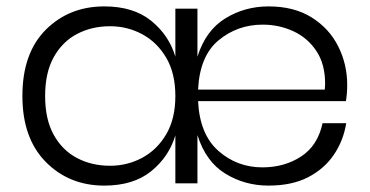

<svg xmlns="http://www.w3.org/2000/svg" viewBox="-20 -573 1155 600"><path d="M819 7Q745 7 684 -30.5Q623 -68 597 -151V0H528V-150Q508 -83 452.5 -38Q397 7 306 7Q196 7 123 -67Q50 -141 50 -273Q50 -407 123 -480Q196 -553 306 -553Q397 -553 452.5 -508Q508 -463 528 -396V-546H597V-396Q623 -478 684 -515.5Q745 -553 819 -553Q899 -553 954 -518.5Q1009 -484 1037 -428Q1065 -372 1065 -308Q1065 -280 1061 -257H599Q604 -153 662.5 -101.5Q721 -50 800 -50Q869 -50 921 -84Q973 -118 988 -188H1062Q1053 -133 1023 -89Q993 -45 942.5 -19Q892 7 819 7ZM995 -293 996 -311Q996 -373 968.5 -414Q941 -455 896.5 -475.5Q852 -496 801 -496Q722 -496 663 -447Q604 -398 599 -293ZM324 -55Q378 -55 424.5 -80Q471 -105 499.5 -153.5Q528 -202 528 -273Q528 -344 499.5 -392.5Q471 -441 424.5 -466Q378 -491 324 -491Q267 -491 221 -467Q175 -443 148 -394.5Q121 -346 121 -273Q121 -200 148 -151.5Q175 -103 221 -79Q267 -55 324 -55Z"/></svg>

Font: Ulagadi Sans Light
Style: Regular
Weight: 300
Designer: Ninad Kale (Devanagari), Jonny Pinhorn (Latin)
Foundry: Indian Type Foundry
Version: Version 3.01;March 29, 2020;FontCreator 12.0.0.2522 64-bit; 